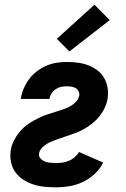

<svg xmlns="http://www.w3.org/2000/svg" viewBox="-20 -793 540 821"><path d="M221 8Q195 8 170 5.5Q145 3 122 -4.5Q99 -12 79 -25Q59 -38 45.5 -57Q32 -76 27 -100.5Q22 -125 26 -150Q28 -166 34.5 -181Q41 -196 50 -210Q59 -224 70.5 -236.5Q82 -249 95.5 -259Q109 -269 123.5 -277Q138 -285 153 -292Q168 -299 183.5 -304Q199 -309 214.5 -314Q230 -319 246 -324Q262 -329 276.5 -336.5Q291 -344 303.5 -356.5Q316 -369 319 -385Q320 -395 315.5 -403.5Q311 -412 303 -416.5Q295 -421 285 -422.5Q275 -424 265 -424Q253 -424 241 -421.5Q229 -419 218 -411.5Q207 -404 200 -393Q193 -382 191 -370H69Q72 -392 81 -413.5Q90 -435 104 -454Q118 -473 137 -487.5Q156 -502 177.5 -511.5Q199 -521 221 -524.5Q243 -528 265 -528Q289 -528 312.5 -525Q336 -522 357 -514Q378 -506 396 -492.5Q414 -479 425 -460Q436 -441 440 -417.5Q444 -394 440 -371Q438 -357 433 -344Q428 -331 421 -319Q414 -307 405 -295.5Q396 -284 385.5 -274.5Q375 -265 363 -256.5Q351 -248 338.5 -241Q326 -234 313 -228.5Q300 -223 287 -218.5Q274 -214 260.5 -209.5Q247 -205 234 -200.5Q221 -196 208 -191Q195 -186 182.5 -179Q170 -172 159.5 -161Q149 -150 147 -136Q145 -124 153.5 -115Q162 -106 173 -102Q184 -98 196 -97Q208 -96 221 -96Q234 -96 248 -98Q262 -100 275 -105.5Q288 -111 299.5 -121Q311 -131 318 -143L421 -98Q408 -71 385 -49.5Q362 -28 334.5 -15Q307 -2 278 3Q249 8 221 8ZM277 -573 223 -627 384 -773 449 -707Z"/></svg>

Font: Iosevka SS04 Extrabold
Style: Italic
Weight: 800
Italic angle: -9°
Monospace: yes
Designer: Belleve Invis
Foundry: Belleve Invis
Version: Version 19.0.0; ttfautohint (v1.8.4)